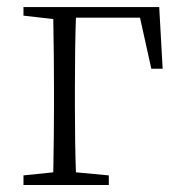

<svg xmlns="http://www.w3.org/2000/svg" viewBox="-20 -527 516 547"><path d="M378.9 -476.6H196.3Q193.4 -394.5 193.4 -275.4V-225.6Q193.4 -118.2 196.3 -36.1L290 -27.3V0H46.9V-27.3L131.8 -36.1Q133.8 -145.5 133.8 -225.6V-275.4Q133.8 -361.3 131.8 -472.7L46.9 -482.4V-506.8H433.6L443.4 -331.1H411.1Z"/></svg>

Font: GenYoMin TW TTF ExtraLight
Style: Regular
Weight: 250
Version: Version 1.300